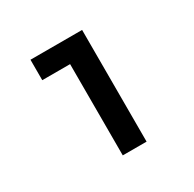

<svg xmlns="http://www.w3.org/2000/svg" viewBox="-123 -659 796 789"><g transform="rotate(-30 275.0 -265.0)"><path d="M245 0V-433H113V-530H358V0Z"/></g></svg>

Font: Lode
Style: Bold
Weight: 700
Monospace: yes
Designer: Belleve Invis
Foundry: Belleve Invis
Version: Version 29.2.0; ttfautohint (v1.8.3)